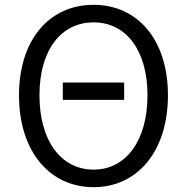

<svg xmlns="http://www.w3.org/2000/svg" viewBox="-20 -765 777 798"><path d="M241 -350H496V-422H241ZM369 13C550 13 678 -135 678 -369C678 -602 550 -745 369 -745C187 -745 59 -602 59 -369C59 -135 187 13 369 13ZM369 -60C233 -60 144 -181 144 -369C144 -556 233 -672 369 -672C504 -672 593 -556 593 -369C593 -181 504 -60 369 -60Z"/></svg>

Font: Noto Sans HK DemiLight
Style: Regular
Weight: 350
Designer: Ryoko NISHIZUKA 西塚涼子 (kana, bopomofo & ideographs); Paul D. Hunt (Latin, Greek & Cyrillic); Sandoll Communications 산돌커뮤니
Foundry: Adobe
Version: Version 2.004;hotconv 1.0.118;makeotfexe 2.5.65603